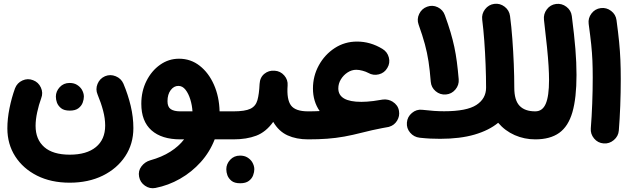

<svg xmlns="http://www.w3.org/2000/svg" viewBox="-20 -686 3339 1017"><path d="M349.1 281.7Q250.5 281.7 176.3 244.4Q102.1 207 60.5 142.1Q19 77.1 19 -5.9Q19 -57.1 30.3 -112.8Q41.5 -168.5 59.6 -218.3Q70.8 -247.1 98.9 -259.8Q127 -272.5 155.3 -261.2Q183.6 -250.5 196.5 -222.4Q209.5 -194.3 198.2 -165.5Q185.5 -130.9 177 -91.6Q168.5 -52.2 168.5 -19.5Q168.5 52.7 214.4 93Q260.3 133.3 349.6 133.3Q439 133.3 488 93Q537.1 52.7 537.1 -21Q537.1 -58.6 526.1 -100.1Q515.1 -141.6 497.1 -184.6Q484.9 -212.9 496.6 -241.5Q508.3 -270 536.1 -282.2Q564 -293.9 592.8 -282.2Q621.6 -270.5 633.8 -242.7Q658.2 -184.6 672.4 -125Q686.5 -65.4 686.5 -7.8Q686.5 76.2 643.3 141.6Q600.1 207 524.2 244.4Q448.2 281.7 349.1 281.7ZM275.9 -174.3Q275.9 -202.1 296.4 -224.4Q316.9 -246.6 348.6 -246.6Q371.6 -246.6 387.5 -236.8Q403.3 -227.1 412.6 -212.9Q424.3 -193.4 424.3 -174.3Q424.3 -159.7 418 -142.3Q411.6 -125 395.3 -112.5Q378.9 -100.1 349.6 -100.1Q319.3 -100.1 303.7 -112.8Q288.1 -125.5 281.7 -142.1Q275.9 -158.2 275.9 -174.3Z M935.5 52.2Q836.4 52.2 782.5 4.4Q728.5 -43.5 728.5 -136.2Q728.5 -202.6 755.6 -256.8Q782.7 -311 828.1 -343Q873.5 -375 928.2 -375Q990.2 -375 1037.8 -337.6Q1085.4 -300.3 1113.3 -237.1Q1141.1 -173.8 1143.1 -96.2H1167.5Q1198.2 -96.2 1219.7 -74.5Q1241.2 -52.7 1241.2 -22Q1241.2 8.3 1219.7 30.3Q1198.2 52.2 1167.5 52.2H1117.2Q1091.3 119.1 1043.5 172.4Q995.6 225.6 933.6 261Q871.6 296.4 803.2 309.6Q773.4 315.4 747.8 297.6Q722.2 279.8 716.8 250Q710.9 219.7 729 195.6Q747.1 171.4 775.9 163.1Q837.4 146 882.3 117.4Q927.2 88.9 955.1 52.2ZM934.6 -96.2H999.5Q997.6 -128.4 988 -159.4Q978.5 -190.4 962.6 -210.7Q946.8 -231 924.8 -231Q900.9 -231 884 -208.5Q867.2 -186 867.2 -149.9Q867.2 -119.6 884.5 -107.9Q901.9 -96.2 934.6 -96.2Z M1092.8 -22Q1092.8 -52.7 1115 -74.5Q1137.2 -96.2 1167.5 -96.2H1216.3Q1247.1 -96.2 1269 -74.5Q1291 -52.7 1291 -22Q1291 8.3 1269 30.3Q1247.1 52.2 1216.3 52.2H1167.5Q1137.2 52.2 1115 30.3Q1092.8 8.3 1092.8 -22Z M1141.6 -22Q1141.6 -52.7 1163.8 -74.5Q1186 -96.2 1216.3 -96.2Q1277.8 -96.2 1306.2 -109.9Q1334.5 -123.5 1343.5 -155.3Q1352.5 -187 1355 -241.2Q1356.9 -275.9 1380.1 -294.9Q1403.3 -314 1434.6 -311.5Q1465.3 -309.6 1485.6 -286.4Q1505.9 -263.2 1503.4 -232.9Q1498 -158.7 1521.5 -127.4Q1544.9 -96.2 1611.8 -96.2H1612.3Q1643.1 -96.2 1664.6 -74.5Q1686 -52.7 1686 -22Q1686 8.3 1664.6 30.3Q1643.1 52.2 1612.3 52.2H1611.8Q1549.8 52.2 1503.2 31Q1456.5 9.8 1427.2 -40.5Q1388.7 13.2 1337.4 32.7Q1286.1 52.2 1216.3 52.2Q1186 52.2 1163.8 30.3Q1141.6 8.3 1141.6 -22ZM1178.7 210.4Q1178.7 182.6 1199.2 160.4Q1219.7 138.2 1251.5 138.2Q1274.4 138.2 1290.3 147.9Q1306.2 157.7 1315.4 171.9Q1327.1 191.4 1327.1 210.4Q1327.1 225.1 1320.8 242.4Q1314.5 259.8 1298.1 272.2Q1281.7 284.7 1252.4 284.7Q1222.2 284.7 1206.5 272Q1190.9 259.3 1184.6 242.7Q1178.7 226.6 1178.7 210.4Z M1538.1 -22Q1538.1 -52.7 1560.1 -74.5Q1582 -96.2 1612.3 -96.2Q1645.5 -96.2 1673.3 -97.7Q1637.7 -148.9 1637.7 -217.3Q1637.7 -283.2 1668.7 -339.8Q1699.7 -396.5 1752.7 -431.2Q1805.7 -465.8 1871.1 -465.8Q1941.9 -465.8 2005.4 -427.2Q2031.7 -411.6 2039.6 -381.8Q2047.4 -352.1 2031.7 -326.2Q2016.6 -299.8 1986.8 -292.2Q1957 -284.7 1930.7 -299.8Q1918.5 -306.6 1900.1 -311.5Q1881.8 -316.4 1867.2 -316.4Q1842.8 -316.4 1821 -302.2Q1799.3 -288.1 1785.6 -265.6Q1772 -243.2 1772 -217.8Q1772 -146.5 1894 -146.5Q1922.4 -146.5 1957.5 -150.9Q1980.5 -154.8 2007.8 -158.7Q2022 -160.6 2036.1 -157.2Q2048.3 -154.3 2059.6 -147.5Q2059.6 -147.5 2059.6 -147.5Q2060.1 -147.5 2060.1 -147Q2072.8 -139.2 2081.8 -127Q2090.8 -114.7 2093.3 -98.6Q2098.1 -71.3 2083.5 -47.1Q2068.8 -22.9 2043 -15.1Q2042 -14.6 2041 -14.6Q2041 -14.6 2041 -14.2Q2038.6 -13.7 2036.1 -13.2Q2021.5 -10.3 2003.9 -7.3Q1950.7 2.9 1899.4 16.1Q1848.1 29.3 1803.5 37.4Q1758.8 45.4 1712.9 48.8Q1667 52.2 1612.3 52.2Q1582 52.2 1560.1 30.3Q1538.1 8.3 1538.1 -22Z M2534.2 -582Q2530.3 -612.3 2549.3 -637Q2568.4 -661.6 2598.1 -665.5Q2628.4 -669.4 2653.1 -650.4Q2677.7 -631.3 2681.6 -601.1Q2689 -545.4 2693.8 -480Q2698.7 -414.6 2701.4 -347.9Q2704.1 -281.2 2704.1 -221.7Q2704.1 -154.8 2732.2 -125.5Q2760.3 -96.2 2814.9 -96.2H2815.4Q2846.2 -96.2 2867.7 -74.5Q2889.2 -52.7 2889.2 -22Q2889.2 8.3 2867.7 30.3Q2846.2 52.2 2815.4 52.2H2814.9Q2757.8 52.2 2706.5 29.8Q2655.3 7.3 2618.7 -35.6Q2570.3 4.4 2493.7 26.9Q2417 49.3 2311.5 49.3Q2284.7 49.3 2259.5 48.1Q2234.4 46.9 2203.1 43.5Q2172.4 40 2152.6 16.8Q2132.8 -6.3 2135.3 -36.6Q2137.7 -67.4 2161.9 -87.6Q2186 -107.9 2215.8 -104.5Q2251 -100.6 2278.3 -98.6Q2305.7 -96.7 2332.5 -96.7Q2452.1 -96.7 2503.4 -130.1Q2554.7 -163.6 2554.7 -221.7Q2554.7 -277.8 2552.2 -342.5Q2549.8 -407.2 2545.2 -469.7Q2540.5 -532.2 2534.2 -582ZM2197.3 -555.7Q2187 -584.5 2200.4 -612.3Q2213.9 -640.1 2242.2 -650.4Q2271 -661.1 2298.6 -647.7Q2326.2 -634.3 2336.4 -605.5Q2354.5 -555.7 2366.5 -515.4Q2378.4 -475.1 2386.5 -437.3Q2394.5 -399.4 2399.9 -358.4Q2405.3 -317.4 2409.7 -266.1Q2412.1 -235.4 2392.1 -211.7Q2372.1 -188 2341.8 -185.5Q2311 -183.1 2287.6 -202.9Q2264.2 -222.7 2261.7 -252.9Q2256.8 -314.5 2249.8 -360.6Q2242.7 -406.7 2230.5 -451.9Q2218.3 -497.1 2197.3 -555.7Z M2741.2 -22Q2741.2 -52.7 2763.2 -74.5Q2785.2 -96.2 2815.4 -96.2Q2853.5 -96.2 2870.8 -136.5Q2888.2 -176.8 2888.2 -262.2Q2888.2 -295.4 2885.7 -336.4Q2883.3 -377.4 2877.4 -436.3Q2871.6 -495.1 2861.3 -581.5Q2857.9 -611.8 2876.5 -636.5Q2895 -661.1 2925.3 -665Q2955.6 -668.9 2980.2 -650.1Q3004.9 -631.3 3008.8 -601.1Q3022 -498.5 3027.8 -426.5Q3033.7 -354.5 3033.7 -289.1Q3033.7 -167 3012 -91.8Q2990.2 -16.6 2942.1 17.8Q2894 52.2 2815.4 52.2Q2785.2 52.2 2763.2 30.3Q2741.2 8.3 2741.2 -22Z M3098.1 -559.6Q3094.2 -589.8 3113 -614.5Q3131.8 -639.2 3162.1 -643.1Q3192.4 -647 3217 -628.2Q3241.7 -609.4 3245.6 -579.1Q3254.4 -514.2 3259.3 -464.8Q3264.2 -415.5 3266.1 -369.4Q3268.1 -323.2 3268.1 -267.6Q3268.1 -196.8 3265.4 -125.7Q3262.7 -54.7 3257.8 5.4Q3255.4 35.6 3231.4 55.9Q3207.5 76.2 3177.2 73.7Q3146.5 71.3 3126.7 47.4Q3106.9 23.4 3109.4 -6.3Q3114.3 -66.9 3116.9 -137Q3119.6 -207 3119.6 -274.9Q3119.6 -325.2 3117.9 -365.2Q3116.2 -405.3 3111.6 -450.2Q3106.9 -495.1 3098.1 -559.6Z"/></svg>

Font: Mikhak-FD ExtraBold
Style: Regular
Weight: 800
Designer: Amin Abedi
Version: Version 3.2